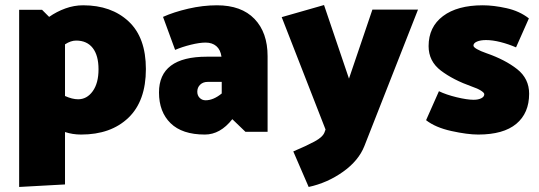

<svg xmlns="http://www.w3.org/2000/svg" viewBox="-20 -523 2140 762"><path d="M559 -249Q559 -122 489.5 -55.5Q420 11 302 11Q268 11 238 1V209L56 219V-484H147L175 -456Q205 -477 239.5 -489.5Q274 -502 310 -502Q422 -502 490.5 -438Q559 -374 559 -249ZM371 -248Q371 -303 348 -332.5Q325 -362 282 -362Q261 -362 238 -347V-142Q267 -129 290 -129Q325 -129 348 -161Q371 -193 371 -248Z M796 -354Q822 -354 838.5 -340Q855 -326 859 -298H801Q611 -298 611 -156Q611 -79 657 -34Q703 11 793 11Q854 11 902 -50L954 0H1042V-300Q1042 -394 990 -448Q938 -502 841 -502Q785 -502 727 -488.5Q669 -475 627 -456L675 -325Q703 -337 737.5 -345.5Q772 -354 796 -354ZM804 -198H860V-152Q827 -125 796 -125Q782 -125 772.5 -134.5Q763 -144 763 -159Q763 -176 774.5 -187Q786 -198 804 -198Z M1144 78 1205 219Q1279 203 1341 159Q1403 115 1426 57L1639 -485H1458L1365 -211L1266 -503L1098 -455L1272 -9L1268 2Q1261 21 1228.5 38.5Q1196 56 1144 78Z M1878 11Q1978 11 2029 -31.5Q2080 -74 2080 -151Q2080 -211 2032.5 -248.5Q1985 -286 1910 -312Q1887 -320 1873 -328Q1859 -336 1859 -342Q1859 -352 1873 -358Q1887 -364 1909 -364Q1935 -364 1966.5 -356Q1998 -348 2028 -335L2079 -450Q2042 -479 1990.5 -490.5Q1939 -502 1896 -502Q1795 -502 1738 -459Q1681 -416 1681 -340Q1681 -280 1729.5 -243Q1778 -206 1854 -179Q1875 -172 1888.5 -163.5Q1902 -155 1902 -149Q1902 -139 1890 -133Q1878 -127 1860 -127Q1834 -127 1792.5 -137Q1751 -147 1722 -161L1671 -46Q1708 -17 1771.5 -3Q1835 11 1878 11Z"/></svg>

Font: Catamaran
Style: Regular
Weight: 900
Designer: Pria Ravichandran
Version: Version 1.001;PS 001.000;hotconv 1.0.70;makeotf.lib2.5.58329